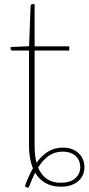

<svg xmlns="http://www.w3.org/2000/svg" viewBox="-20 -692 418 904"><path d="M266 168.5Q310.5 168.5 334.2 147.5Q358 126.5 358 94.5Q358 81 353.2 68Q348.5 55 338.5 44.8Q328.5 34.5 312.8 28.2Q297 22 275 22Q238 22 210 41.2Q182 60.5 159.5 97Q174 132 200.5 150.2Q227 168.5 266 168.5ZM143 -4.5Q143 41 152 74.5Q176 40.5 206.5 21.8Q237 3 276 3Q301 3 320 10.5Q339 18 351.8 30.8Q364.5 43.5 371 60Q377.5 76.5 377.5 94.5Q377.5 113.5 370.5 130.5Q363.5 147.5 349.5 160Q335.5 172.5 314.8 179.8Q294 187 266.5 187Q224.5 187 194.5 170Q164.5 153 145.5 121Q138.5 135 131.5 150.8Q124.5 166.5 118 184Q115.5 190.5 112.5 191.5Q109.5 192.5 104.5 189.5L97 185Q105.5 161 115 140Q124.5 119 135 100.5Q116.5 55 116.5 -7V-454H39.5Q30 -454 30 -461.5V-470.5L117 -474.5L124 -664Q124.5 -667 126.5 -669.8Q128.5 -672.5 132 -672.5H143V-474H306V-454H143Z"/></svg>

Font: Lato 2
Style: Regular
Weight: 200
Designer: Lukasz Dziedzic with Adam Twardoch and Botio Nikoltchev
Foundry: tyPoland Lukasz Dziedzic
Version: Version 2.015; 2015-08-06; http://www.latofonts.com/